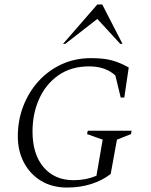

<svg xmlns="http://www.w3.org/2000/svg" viewBox="-20 -832 678 862"><path d="M281 10Q214 10 164.5 -20Q115 -50 87.5 -102Q60 -154 60 -220Q60 -292 84.5 -355.5Q109 -419 153 -467.5Q197 -516 257 -543.5Q317 -571 389 -571Q447 -571 484 -560.5Q521 -550 558 -529L538 -394H522L498 -493Q454 -534 380 -534Q300 -534 243 -494.5Q186 -455 156 -388.5Q126 -322 126 -241Q126 -140 175.5 -81.5Q225 -23 311 -23Q336 -23 361 -27.5Q386 -32 413 -43L441 -205L371 -230L374 -245H571L568 -230L505 -205L477 -51Q440 -22 390 -6Q340 10 281 10ZM263 -635 417 -812H439L530 -635H520L417 -747L273 -635Z"/></svg>

Font: Spectral SC Light
Style: Italic
Weight: 300
Italic angle: -10°
Designer: Jean-Baptiste Levee
Foundry: Production Type
Version: Version 2.001